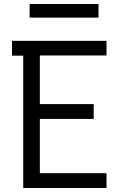

<svg xmlns="http://www.w3.org/2000/svg" viewBox="-20 -939 640 959"><path d="M96 0V-661H40V-735H512V-662H179V-419H448V-345H179V-74H512V0ZM472 -851H128V-919H472Z"/></svg>

Font: Nova Nerd Font
Style: Regular
Weight: 400
Designer: Belleve Invis
Foundry: Belleve Invis
Version: Version 24.1.4; ttfautohint (v1.8.4);Nerd Fonts 3.1.1